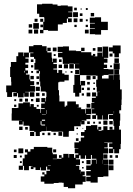

<svg xmlns="http://www.w3.org/2000/svg" viewBox="-20 -764 706 1022"><path d="M215 -673H189V-691H177V-741H204V-744H260V-740H286V-733H303V-735H341V-730H366V-702H343V-699H365V-673H343V-666H362V-646H342V-665H336V-642H314V-634H288V-600H236V-604H211V-587H193V-605H210V-648H216V-669H215ZM375 -723H389V-709H375ZM437 -721H447V-711H437ZM409 -719H415V-713H409ZM369 -699H395V-673H369ZM463 -695H481V-677H463ZM405 -693H419V-679H405ZM518 -580H486V-582H458V-610H485V-613H459V-639H485V-642H458V-670H486V-672H518V-648H554V-604H518ZM372 -666H392V-646H372ZM164 -664H180V-648H164ZM194 -648V-664H210V-648ZM404 -664H420V-648H404ZM437 -661H447V-651H437ZM157 -641H187V-611H157ZM133 -635H151V-617H133ZM195 -619V-633H209V-619ZM388 -632V-620H376V-632ZM436 -632H448V-620H436ZM183 -607V-585H161V-607ZM132 -606H152V-586H132ZM432 -606H452V-586H432ZM433 -160H436V-186H466V-156H440V-152H462V-130H440V-122H415V-120H430V-102H412V-117H410V-92H375V-67H348V-64H346V-36H316V-63H253V-67H227V-90H226V-66H200V-62H192V-40H170V-62H162V-67H137V-94H134V-95H105V-117H101V-101H81V-121H97V-122H42V-160H43V-189H72V-190H78V-214H103V-219H139V-197H142V-210H160V-194H174V-184H194V-163H197V-185H218V-189H199V-213H218V-220H200V-242H222V-224H225V-247H227V-273H223V-277H197V-304H194V-330H190V-372H193V-385H188V-374H174V-388H185V-393H163V-429H168V-451H161V-461H141V-481H158V-484H134V-518H158V-524H204V-518H228V-492H232V-485H255V-457H257V-434H260V-452H282V-430H264V-423H283V-399H264V-394H284V-376H291V-391H311V-373H323V-366H346V-336H323V-329H296V-326H290V-284H294V-256H296V-224H324V-196H330V-202H338V-224H384V-209H399V-193H392V-192H412V-183H433ZM589 -480H580V-490H560V-512H580V-522H622V-480H613V-459H589ZM619 -288H628V-234H627V-205H625V-177H615V-160H620V-122H618V-94H614V-74H624V2H622V30H614V52H588V30H583V51H559V27H580V19H561V-1H578V-5H535V-3H553V21H535V25H555V53H529V85H555V113H532V114H556V143H557V175H530V178H500V208H462V201H439V177H462V171H439V147H463V141H439V117H463V111H468V86H493V81H469V61H464V82H438V63H433V81H409V63H401V79H384V84H406V114H384V118H402V140H410V160H411V149H431V169H420V174H436V204H420V218H380V238H342V231H319V209H311V208H292V210H266V214H216V203H197V175H216V165H205V153H217V164H227V145H246V139H231V123H225V143H197V127H193V141H169V127H158V136H144V122H153V120H134V142H108V119H102V140H80V118H101V79H111V59H125V47H113V31H129V43H142V30H160V18H232V22H258V49H261V57H283V81H261V83H283V81H307V76H294V62H308V75H317V55H345V75H348V56H374V76H381V59H397V52H378V26H397V24H376V-6H400V-12H410V-32H428V-41H411V-61H430V-72H438V-94H464V-98H498V-75H503V-89H519V-73H505V-68H521V-71H530V-92H552V-72H578V-73H563V-89H579V-74H588V-94H584V-122H582V-130H560V-152H582V-156H557V-155H555V-127H527V-150H524V-128H498V-150H491V-131H471V-151H490V-159H469V-183H482V-186H466V-216H482V-219H469V-243H490V-250H470V-272H492V-252H498V-274H512V-275H495V-302H492V-340H499V-361H491V-362H462V-364H406V-312H409V-333H433V-309H412V-270H402V-250H380V-270H370V-312H376V-366H404V-392H402V-399H379V-423H402V-424H374V-425H348V-424H314V-452H312V-459H289V-483H312V-487H287V-515H315V-517H347V-495H385V-492H412V-486H466V-469H475V-477H487V-465H479V-464H498V-484H524V-463H526V-516H556V-456H533V-452H552V-430H533V-420H550V-402H532V-397H557V-395H585V-367H557V-365H531V-361H523V-346H558V-364H584V-339H585V-367H617V-339H619ZM523 -489H499V-513H523ZM261 -511H281V-491H261ZM232 -510H250V-492H232ZM412 -510H430V-492H412ZM488 -494H474V-508H488ZM105 -465H108V-484H134V-458H115V-452H132V-430H115V-420H130V-402H115V-389H129V-373H118V-367H137V-341H141V-332H162V-310H141V-306H166V-276H137V-275H114V-273H133V-249H109V-268H106V-246H76V-268H71V-251H51V-271H68V-274H49V-273H44V-248H18V-273H13V-309H40V-329H39V-354H34V-408H38V-434H67V-465H77V-485H105ZM563 -479H579V-463H563ZM276 -476V-466H266V-476ZM613 -429H589V-453H613ZM144 -448H158V-434H144ZM294 -434V-448H308V-434ZM585 -427H617V-395H585ZM349 -423H373V-399H349ZM320 -422H342V-400H320ZM310 -402H292V-420H310ZM145 -417H157V-405H145ZM576 -416V-406H566V-416ZM614 -394V-368H588V-394ZM402 -370H380V-392H402ZM113 -387H110V-378H113ZM156 -386V-376H146V-386ZM366 -386V-376H356V-386ZM334 -384V-378H328V-384ZM462 -340H440V-362H462ZM160 -342H142V-360H160ZM473 -359H489V-343H473ZM174 -358H188V-344H174ZM188 -314H174V-328H188ZM444 -328H458V-314H444ZM477 -317V-325H485V-317ZM192 -280H170V-302H192ZM458 -284H444V-298H458ZM415 -297H427V-285H415ZM486 -286H476V-296H486ZM139 -273H163V-249H139ZM461 -251H441V-271H461ZM172 -252V-270H190V-252ZM204 -254V-268H218V-254ZM427 -255H415V-267H427ZM171 -241H191V-221H171ZM83 -223V-239H99V-223ZM113 -223V-239H129V-223ZM157 -237V-225H145V-237ZM56 -226V-236H66V-226ZM461 -191H441V-211H461ZM67 -195H55V-207H67ZM186 -206V-196H176V-206ZM225 -158H227V-178H225ZM586 -173V-160H587V-173ZM203 -155H224V-157H203ZM220 -127H203V-121H220ZM530 -122H552V-100H530ZM562 -120H580V-102H562ZM196 -119V-100H200V-96H220V-101H201V-119ZM444 -104V-118H458V-104ZM505 -105V-117H517V-105ZM476 -106V-116H486V-106ZM82 -72V-90H100V-72ZM114 -74V-88H128V-74ZM387 -85H395V-77H387ZM419 -79V-83H423V-79ZM162 -40H140V-62H162ZM291 -61H311V-41H291ZM234 -44V-58H248V-44ZM205 -45V-57H217V-45ZM265 -45V-57H277V-45ZM394 -54V-48H388V-54ZM398 -14H384V-28H398ZM104 52H78V26H104ZM279 47H263V31H279ZM54 46V32H68V46ZM552 58V80H530V58ZM69 77H53V61H69ZM564 76V62H578V76ZM608 76H594V62H608ZM86 64H96V74H86ZM584 112H558V86H584ZM494 87V108H496V87ZM527 87H526V108H527ZM440 110V88H462V110ZM96 104H86V94H96ZM416 94H426V104H416ZM584 142H558V116H584ZM250 119V117H235V119ZM425 125V133H417V125Z"/></svg>

Font: Rubik-Storm
Style: Regular
Weight: 400
Designer: NaN (generative design), Hubert & Fischer (Rubik source font outlines)
Foundry: NaN, Hubert & Fischer
Version: Version 1.000